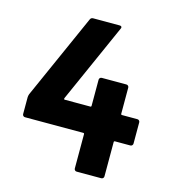

<svg xmlns="http://www.w3.org/2000/svg" viewBox="-105 -791 815 882"><g transform="rotate(15 302.5 -350.0)"><path d="M546 -305Q551 -305 554.5 -301.5Q558 -298 558 -293V-192Q558 -187 554.5 -183.5Q551 -180 546 -180H473Q468 -180 468 -175V-12Q468 -7 464.5 -3.5Q461 0 456 0H339Q334 0 330.5 -3.5Q327 -7 327 -12V-175Q327 -180 322 -180H45Q40 -180 36.5 -183.5Q33 -187 33 -192V-272Q33 -278 36 -287L216 -691Q220 -700 230 -700H355Q362 -700 364 -697.5Q366 -695 366 -693Q366 -690 364 -686L197 -311Q197 -310 197 -309Q197 -308 197.5 -306.5Q198 -305 200 -305H322Q327 -305 327 -310V-434Q327 -439 330.5 -442.5Q334 -446 339 -446H456Q461 -446 464.5 -442.5Q468 -439 468 -434V-310Q468 -305 473 -305Z"/></g></svg>

Font: LinhAnh
Style: Bold
Weight: 700
Designer: Jeremy Tribby
Foundry: Tribby Type
Version: Version 1.408